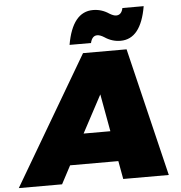

<svg xmlns="http://www.w3.org/2000/svg" viewBox="-125 -986 984 1043"><g transform="rotate(-5 366.5 -464.0)"><path d="M556 -749Q509.5 -749 469.5 -776Q447.5 -790 431.5 -790Q403.5 -790 394.5 -751H277.5Q308.5 -928.5 420.5 -928.5Q467.5 -928.5 507.5 -901.5Q529.5 -888 544 -888Q573 -888 581 -925.5H697Q667 -749 556 -749ZM753 0H504.5L486.5 -99H223.5L171 0H-65L346.5 -700H584ZM457.5 -264.5 420.5 -468.5 311.5 -264.5Z"/></g></svg>

Font: Argentum Sans Black
Style: Italic
Weight: 900
Italic angle: -11°
Designer: Julieta Ulanovsky (font), Cristiano Sobral (main changes and remaster)
Foundry: Julieta Ulanovsky (font), Cristiano Sobral (main changes and remaster)
Version: Version 2.007;June 15, 2022;FontCreator 14.0.0.2814 64-bit; 